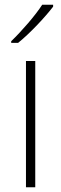

<svg xmlns="http://www.w3.org/2000/svg" viewBox="-20 -786 257 806"><path d="M203 -766H157C130 -723 69 -653 27 -613V-606H56C108 -648 170 -715 203 -758ZM128 0V-530H89V0Z"/></svg>

Font: Noto Sans Cherokee ExtraLight
Style: Regular
Weight: 200
Designer: Monotype Design Team
Foundry: Monotype Imaging Inc.
Version: Version 2.001